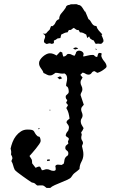

<svg xmlns="http://www.w3.org/2000/svg" viewBox="-20 -891 577 944"><path d="M353 -629Q353 -635 358 -638.5Q363 -642 368 -642Q379 -642 386.5 -635Q394 -628 389 -617L390 -613Q401 -615 412.5 -618Q424 -621 435 -621L442 -620Q448 -611 458 -611Q460 -616 461.5 -623.5Q463 -631 471 -631Q473 -631 475.5 -630Q478 -629 480 -628L478 -616Q481 -603 492.5 -589.5Q504 -576 504 -564Q504 -560 498 -555Q492 -550 484.5 -545Q477 -540 469 -536.5Q461 -533 458 -533L445 -541Q436 -541 430.5 -532.5Q425 -524 415 -524Q407 -524 400.5 -528.5Q394 -533 386 -534Q380 -529 375 -523L386 -510L377 -494L376 -486Q376 -477 380.5 -469Q385 -461 385 -452Q385 -444 381 -438Q377 -432 376 -424L392 -376Q388 -371 383.5 -366Q379 -361 379 -354Q379 -346 382.5 -338.5Q386 -331 386 -323Q386 -315 381.5 -309Q377 -303 377 -295Q377 -285 381.5 -277Q386 -269 391 -261Q389 -255 386 -250Q383 -245 379 -240L382 -229Q379 -218 379.5 -212.5Q380 -207 382 -203Q384 -199 386 -196Q388 -193 388 -186L383 -173Q385 -163 387.5 -153Q390 -143 390 -132Q390 -113 380.5 -96Q371 -79 371 -60Q359 -49 349 -42Q339 -35 330 -20Q326 -14 312 -7.5Q298 -1 281.5 5.5Q265 12 249.5 19Q234 26 227 33H209Q202 27 197.5 24Q193 21 188.5 20.5Q184 20 178 20.5Q172 21 163 21Q158 18 156 15.5Q154 13 152 11.5Q150 10 146.5 8.5Q143 7 136 6Q131 3 118 -6Q105 -15 91 -25Q77 -35 65.5 -44Q54 -53 52 -57Q47 -68 44.5 -78.5Q42 -89 36 -99L41 -112Q41 -121 34 -132Q37 -145 32 -160Q35 -175 41.5 -192Q48 -209 58.5 -222.5Q69 -236 83 -245Q97 -254 115 -254Q131 -254 137.5 -252Q144 -250 147 -245.5Q150 -241 153 -235Q156 -229 165 -221L175 -218Q180 -208 180 -198Q180 -193 173 -182.5Q166 -172 156.5 -160.5Q147 -149 138 -138.5Q129 -128 125 -124Q133 -112 135.5 -107.5Q138 -103 138 -88L155 -66Q160 -68 164 -70Q168 -72 173 -72Q176 -72 178 -70L186 -54Q192 -54 198 -56.5Q204 -59 210 -59Q219 -59 226.5 -55Q234 -51 243 -51Q254 -51 254 -59Q254 -67 252 -74Q255 -82 266 -81.5Q277 -81 283 -80L293 -86Q296 -94 296.5 -102Q297 -110 302 -117Q307 -123 311.5 -125.5Q316 -128 316 -137Q316 -146 308.5 -151Q301 -156 301 -164Q301 -172 305.5 -176Q310 -180 316 -185L314 -195L319 -208Q317 -214 311.5 -216.5Q306 -219 303 -224Q304 -237 315 -248Q319 -258 319 -265Q319 -272 314.5 -277.5Q310 -283 307 -288Q307 -296 312 -299.5Q317 -303 322 -308Q320 -323 317 -334.5Q314 -346 306 -360L314 -373Q313 -377 310 -380Q307 -383 305 -385L311 -399Q303 -405 303 -415Q303 -420 305.5 -422.5Q308 -425 310.5 -427Q313 -429 315.5 -432Q318 -435 318 -441Q318 -449 315.5 -457Q313 -465 305 -468Q305 -478 307.5 -487Q310 -496 310 -506Q310 -523 297 -530L288 -529Q279 -529 270.5 -531Q262 -533 253 -533Q247 -529 240.5 -524.5Q234 -520 226 -520Q217 -520 209.5 -524.5Q202 -529 194 -532Q192 -539 188.5 -544.5Q185 -550 181 -555.5Q177 -561 174.5 -567Q172 -573 172 -581Q172 -589 177.5 -597.5Q183 -606 191 -613Q199 -620 208 -624.5Q217 -629 225 -629Q234 -629 242 -626Q250 -623 258 -618Q262 -623 267 -627.5Q272 -632 276 -637L286 -633Q287 -628 288 -623Q289 -618 291 -613Q303 -613 310 -624Q314 -626 318 -626Q326 -626 332.5 -622Q339 -618 347 -617ZM262 -510 276 -516 285 -507V-506L273 -501ZM339 -654 353 -658 364 -654 363 -652 349 -647ZM211 -99 213 -107H225V-101ZM172 -262 175 -259 170 -255 168 -258ZM450 -652 456 -649 453 -646 449 -650ZM223 -349 224 -351 226 -352 228 -350 227 -348H225ZM321 -867Q326 -870 331 -870Q336 -870 341 -870Q347 -870 353 -870.5Q359 -871 364 -867Q376 -867 384.5 -854Q393 -841 398 -833L399 -835L415 -797Q421 -794 424.5 -788Q428 -782 431.5 -776.5Q435 -771 440 -767Q445 -763 454 -763Q457 -751 465.5 -741Q474 -731 483 -722L479 -719Q482 -711 485.5 -703.5Q489 -696 489 -688Q484 -680 480.5 -677.5Q477 -675 473 -675.5Q469 -676 463.5 -676.5Q458 -677 451 -675Q448 -679 445.5 -683Q443 -687 441 -692Q436 -693 431.5 -696Q427 -699 423 -702L418 -712L409 -704L404 -721Q396 -726 389 -729Q382 -732 373 -732L366 -744L364 -743Q357 -743 352.5 -747Q348 -751 343 -754Q337 -751 332 -746.5Q327 -742 319 -744L312 -732Q304 -732 296.5 -728.5Q289 -725 281 -721L277 -704L263 -702Q259 -699 254.5 -696Q250 -693 245 -692V-679L235 -675Q233 -676 229.5 -677Q226 -678 224 -678Q220 -678 216.5 -676.5Q213 -675 208 -675Q204 -677 200 -680Q196 -683 196 -688Q196 -694 199 -700Q202 -706 202 -712Q202 -717 198 -720.5Q194 -724 190 -726L198 -725L206 -726Q210 -731 214.5 -736Q219 -741 224 -745L231 -763L237 -762Q248 -768 253 -780.5Q258 -793 271 -797Q271 -814 282.5 -826.5Q294 -839 303 -853Q304 -860 309.5 -863.5Q315 -867 321 -867Z"/></svg>

Font: ErikasBuero
Style: Regular
Weight: 400
Designer: Peter Wiegel
Foundry: Peter Wiegel
Version: Version 1.006